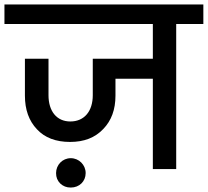

<svg xmlns="http://www.w3.org/2000/svg" viewBox="-44 -760 934 863"><path d="M643 -652V-496H373V-332C373 -260 335 -214 272 -214C211 -214 174 -260 174 -332V-496H68V-330C68 -267 86 -217 122 -179C157 -141 207 -122 271 -122C334 -122 383 -141 420 -180C457 -218 475 -268 475 -330V-406H643V0H748V-652H870V-740H-24V-652ZM227 65C240 77 255 83 274 83C313 83 341 55 341 18C341 -19 311 -49 274 -49C237 -49 208 -19 208 18C208 37 214 52 227 65Z"/></svg>

Font: Poppins Medium
Style: Regular
Weight: 500
Designer: Ninad Kale (Devanagari), Jonny Pinhorn (Latin)
Foundry: Indian Type Foundry
Version: 4.004